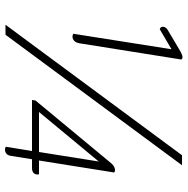

<svg xmlns="http://www.w3.org/2000/svg" viewBox="-11 -737 750 768"><g transform="rotate(90 364.0 -353.0)"><path d="M115 -271 177 -664 97 -617Q87 -620 87 -629Q87 -641 100 -649L176 -694Q199 -708 208 -708Q215 -708 218 -703L153 -295Q151 -283 144 -275.5Q137 -268 126 -268Q121 -268 115 -271ZM601 -706H641L119 0H79ZM567 -1 584 -106H380L382 -120L634 -424Q647 -438 660 -438Q665 -438 670 -435L622 -134H677Q678 -132 678 -129Q678 -106 651 -106H617L604 -25Q601 2 578 2Q573 2 567 -1ZM588 -134 626 -373 428 -134Z"/></g></svg>

Font: Thasadith
Style: Italic
Weight: 400
Italic angle: -9°
Designer: Cadson Demak Co.,Ltd.
Foundry: Cadson Demak Co.,Ltd.
Version: Version 1.000; ttfautohint (v1.6)